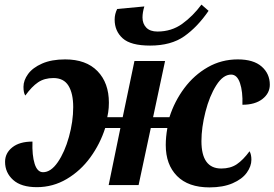

<svg xmlns="http://www.w3.org/2000/svg" viewBox="-20 -804 1192 834"><path d="M700 -174Q700 -209 707 -248H635L582 0H452L503 -248H437Q415 -179 372.5 -120.5Q330 -62 270 -26.5Q210 9 140 9Q72 9 37 -22.5Q2 -54 2 -101Q2 -139 33.5 -164Q65 -189 121 -189Q119 -129 130.5 -92.5Q142 -56 167 -56Q201 -56 231 -99.5Q261 -143 279.5 -209.5Q298 -276 298 -339Q298 -398 277.5 -431.5Q257 -465 212 -465Q173 -465 145.5 -446.5Q118 -428 90 -389Q82 -400 82 -427Q82 -455 102 -482.5Q122 -510 163 -528Q204 -546 263 -546Q354 -546 403.5 -495Q453 -444 453 -358Q453 -335 450 -316.5Q447 -298 446 -295H513L564 -539H697L645 -295H716Q738 -364 780.5 -421Q823 -478 882.5 -512Q942 -546 1013 -546Q1081 -546 1116.5 -515Q1152 -484 1152 -436Q1152 -399 1120 -374Q1088 -349 1033 -349Q1035 -406 1022.5 -443Q1010 -480 984 -480Q949 -480 919.5 -433.5Q890 -387 872.5 -318.5Q855 -250 855 -191Q855 -72 941 -72Q981 -72 1008.5 -90.5Q1036 -109 1064 -147Q1072 -133 1072 -110Q1072 -82 1052 -54Q1032 -26 990.5 -8Q949 10 890 10Q798 10 749 -39.5Q700 -89 700 -174ZM478 -719Q478 -743 489 -765L607 -776Q599 -750 599 -728Q599 -701 615.5 -684Q632 -667 664 -667Q725 -667 771.5 -700.5Q818 -734 855 -784L886 -757Q838 -687 780.5 -646.5Q723 -606 632 -606Q548 -606 513 -637.5Q478 -669 478 -719Z"/></svg>

Font: Noto Serif NarrowExtraBold
Style: Italic
Weight: 800
Width: 4
Italic angle: -12°
Designer: Monotype Design Team
Foundry: Monotype Imaging Inc.
Version: Version 1.001